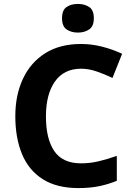

<svg xmlns="http://www.w3.org/2000/svg" viewBox="-20 -948 677 978"><path d="M393 -598Q306 -598 260 -533Q214 -468 214 -355Q214 -241 256.5 -178.5Q299 -116 393 -116Q437 -116 480.5 -126Q524 -136 575 -154V-27Q528 -8 482 1Q436 10 379 10Q269 10 197.5 -35.5Q126 -81 92 -163.5Q58 -246 58 -356Q58 -464 97 -547Q136 -630 210.5 -677Q285 -724 393 -724Q446 -724 499.5 -710.5Q553 -697 602 -674L553 -551Q513 -570 472.5 -584Q432 -598 393 -598ZM377 -928Q410 -928 434 -912.5Q458 -897 458 -855Q458 -814 434 -798Q410 -782 377 -782Q343 -782 319.5 -798Q296 -814 296 -855Q296 -897 319.5 -912.5Q343 -928 377 -928Z"/></svg>

Font: Noto Sans Adlam
Style: Regular
Weight: 400
Designer: Mark Jamra, Neil Patel
Foundry: JamraPatel LLC
Version: Version 3.001